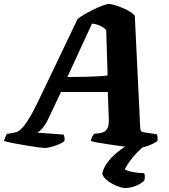

<svg xmlns="http://www.w3.org/2000/svg" viewBox="-66 -740 846 960"><path d="M157 0Q150 0 124.5 -3.5Q99 -7 65.5 -12.5Q32 -18 1.5 -24Q-29 -30 -46 -35Q-43 -46 -38.5 -56.5Q-34 -67 -30 -71L-7 -74Q4 -76 15.5 -79.5Q27 -83 42.5 -98Q58 -113 79 -147Q100 -181 129 -242L322 -645Q332 -654 353.5 -666.5Q375 -679 400 -691.5Q425 -704 446.5 -712Q468 -720 478 -720Q491 -720 516 -712Q541 -704 567 -691Q593 -678 608 -662L635 -103Q636 -87 640 -83.5Q644 -80 655 -78L718 -69Q720 -66 721.5 -58Q723 -50 721 -35Q711 -27 692.5 -18.5Q674 -10 655 -5Q636 0 623 0Q616 0 592.5 -2.5Q569 -5 538 -9.5Q507 -14 475.5 -18.5Q444 -23 420 -27.5Q396 -32 388 -35Q391 -49 395.5 -57Q400 -65 405 -71L425 -73Q444 -75 456 -82Q468 -89 473.5 -104Q479 -119 478 -147L473 -280H239L174 -143Q161 -115 144.5 -97Q128 -79 120 -77L252 -67Q255 -61 256.5 -52Q258 -43 256 -35Q248 -27 228.5 -18.5Q209 -10 188.5 -5Q168 0 157 0ZM271 -355Q321 -355 359 -356Q397 -357 425 -358.5Q453 -360 472 -363L465 -590Q451 -604 432.5 -612Q414 -620 394 -622ZM559 200Q544 200 519 190Q494 180 472.5 164Q451 148 445 129Q451 100 470 74Q489 48 515.5 25.5Q542 3 571 -14L666 -18Q641 0 619 23Q597 46 581.5 68Q566 90 558 107Q572 115 596 120Q620 125 655 126Q657 131 658 140Q659 149 656 162Q641 178 614 189Q587 200 559 200Z"/></svg>

Font: Texturina 12pt Black
Style: Italic
Weight: 900
Italic angle: -11°
Designer: Guillermo Torres Carreño
Foundry: Omnibus-Type
Version: Version 1.002